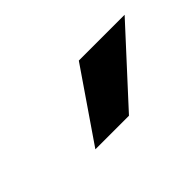

<svg xmlns="http://www.w3.org/2000/svg" viewBox="-35 -863 369 369"><g transform="rotate(-45 149.5 -678.5)"><path d="M76.2 -606.9 174.3 -750H298.8L167.5 -606.9Z"/></g></svg>

Font: Inter 24pt SemiBold
Style: Italic
Weight: 600
Italic angle: -9.3988°
Designer: Rasmus Andersson
Foundry: rsms
Version: Version 4.001;git-66647c0bb